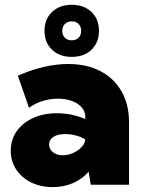

<svg xmlns="http://www.w3.org/2000/svg" viewBox="-20 -762 591 792"><path d="M512.2 0H354.5L345.7 -53.7Q318.8 -22.9 280.8 -6.6Q242.7 9.8 197.8 9.8Q147.5 9.8 108.4 -9.5Q69.3 -28.8 46.9 -62.7Q24.4 -96.7 24.4 -140.1Q24.4 -186 48.8 -220.7Q73.2 -255.4 116.5 -275.1Q159.7 -294.9 215.3 -294.9Q245.6 -294.9 274.9 -288.8Q304.2 -282.7 332 -271V-278.8Q332 -301.3 317.6 -318.4Q303.2 -335.4 277.6 -345.2Q252 -355 219.2 -355Q186 -355 155 -345.2Q124 -335.4 99.6 -317.4L53.7 -449.7Q107.4 -473.6 160.2 -485.8Q212.9 -498 261.2 -498Q337.9 -498 394.3 -468.5Q450.7 -439 481.4 -385Q512.2 -331.1 512.2 -257.8ZM239.3 -121.6Q261.2 -121.6 282.5 -131.3Q303.7 -141.1 317.4 -156.2Q331.1 -171.4 331.1 -187V-187.5Q313.5 -197.8 292 -203.4Q270.5 -209 249 -209Q218.3 -209 200.4 -197.5Q182.6 -186 182.6 -166Q182.6 -153.3 189.9 -143.1Q197.3 -132.8 210.2 -127.2Q223.1 -121.6 239.3 -121.6ZM275.9 -527.3Q225.6 -527.3 194.6 -556.9Q163.6 -586.4 163.6 -634.8Q163.6 -683.1 194.6 -712.6Q225.6 -742.2 275.9 -742.2Q326.7 -742.2 357.4 -712.6Q388.2 -683.1 388.2 -634.8Q388.2 -586.4 357.4 -556.9Q326.7 -527.3 275.9 -527.3ZM275.9 -595.7Q293.5 -595.7 304.2 -606.4Q314.9 -617.2 314.9 -634.8Q314.9 -652.3 304.2 -663.1Q293.5 -673.8 275.9 -673.8Q258.3 -673.8 247.6 -663.1Q236.8 -652.3 236.8 -634.8Q236.8 -617.2 247.6 -606.4Q258.3 -595.7 275.9 -595.7Z"/></svg>

Font: Kumbh Sans Black
Style: Regular
Weight: 900
Version: Version 1.005